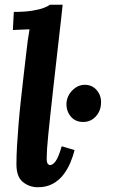

<svg xmlns="http://www.w3.org/2000/svg" viewBox="-20 -775 489 806"><path d="M243 -755Q240 -724 236.5 -694.5Q233 -665 230 -638Q227 -611 224 -585Q213 -489 205 -417.5Q197 -346 191.5 -294.5Q186 -243 182.5 -208Q179 -173 177.5 -150Q176 -127 176 -111Q176 -93 180.5 -87.5Q185 -82 190 -82Q202 -82 214 -99Q226 -116 239 -161L293 -145Q287 -120 275.5 -92.5Q264 -65 246 -41.5Q228 -18 201.5 -3.5Q175 11 139 11Q103 11 76 -11Q49 -33 49 -85Q49 -121 51.5 -164Q54 -207 58 -255Q62 -303 67.5 -353.5Q73 -404 79 -456Q85 -508 91 -559Q93 -579 96.5 -604.5Q100 -630 104 -652Q88 -651 66.5 -650.5Q45 -650 34 -649L38 -725Q84 -725 115 -730Q146 -735 164 -742Q182 -749 189 -755ZM336 -419Q367 -419 386.5 -396Q406 -373 404 -341Q403 -309 382 -286Q361 -263 329 -263Q296 -263 277 -286Q258 -309 259 -341Q261 -373 284 -396Q307 -419 336 -419Z"/></svg>

Font: Lora
Style: Bold Italic
Weight: 700
Italic angle: -3°
Designer: Olga Karpushina, Alexei Vanyashin (Cyrillic)
Foundry: Cyreal
Version: Version 3.004